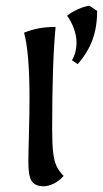

<svg xmlns="http://www.w3.org/2000/svg" viewBox="-20 -641 359 670"><path d="M79 -73Q79 -104 81 -172Q83 -248 83 -297Q83 -458 64 -527Q92 -538 117.5 -542.5Q143 -547 174 -547Q162 -423 162 -192Q162 -138 165.5 -108.5Q169 -79 177 -62Q185 -45 202 -27Q186 -9 167 0Q148 9 133 9Q103 9 91 -8.5Q79 -26 79 -73ZM231 -431Q247 -456 247 -494Q247 -516 237.5 -542Q228 -568 214 -586Q230 -599 252.5 -609Q275 -619 292 -621L319 -603Q319 -546 302.5 -501.5Q286 -457 251 -417Z"/></svg>

Font: Mirza
Style: Regular
Weight: 400
Designer: Arabic design by Kourosh Beigpour, Latin design by Eduardo Tunni, engineering by Lasse Fister
Version: Version 1.000